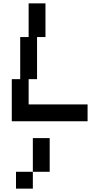

<svg xmlns="http://www.w3.org/2000/svg" viewBox="-20 -720 590 1140"><path d="M50 0H500V-100H150V-250H200V-500H250V-700H150V-500H100V-250H50ZM75 400H175V300H75ZM175 300H275V100H175Z"/></svg>

Font: LS-VG5000 Shifted
Style: Regular
Weight: 400
Designer: Justin Bihan, 2021
Foundry: Justin Bihan, 2021
Version: Version 1.000;Glyphs 3.1.2 (3151)